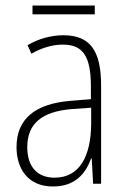

<svg xmlns="http://www.w3.org/2000/svg" viewBox="-20 -667 460 697"><path d="M324 -647H98V-615H324ZM210 -539C165 -539 119 -526 80 -503L94 -472C136 -496 174 -505 208 -505C279 -505 310 -466 310 -353V-307L237 -301C111 -291 40 -238 40 -133C40 -54 82 10 172 10C254 10 291 -38 311 -92H313L318 0H347V-357C347 -486 305 -539 210 -539ZM240 -271 311 -276V-218C310 -101 270 -22 178 -22C115 -22 79 -62 79 -133C79 -219 133 -262 240 -271Z"/></svg>

Font: Noto Sans Malayalam Condensed ExtraLight
Style: Regular
Weight: 200
Width: 3
Designer: Jelle Bosma - Monotype Design Team
Foundry: Monotype Imaging Inc.
Version: Version 2.104